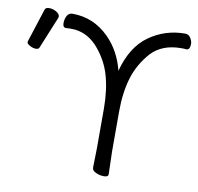

<svg xmlns="http://www.w3.org/2000/svg" viewBox="-80 -801 921 893"><g transform="rotate(10 380.0 -354.0)"><path d="M61 -705Q64 -717 81.5 -717Q99 -717 115.5 -707.5Q132 -698 132 -685Q132 -682 131 -680L69 -529Q66 -520 52.5 -520Q39 -520 24.5 -528Q10 -536 10 -542.5Q10 -549 11 -550ZM411 -22 413 -111V-300Q413 -389 392.5 -459Q372 -529 319 -587Q268 -640 200 -640Q194 -640 188 -640Q182 -640 176 -639H175Q159 -639 159 -659.5Q159 -680 167.5 -695Q176 -710 193 -710Q293 -710 366 -637Q426 -577 449 -486Q480 -603 555.5 -656.5Q631 -710 725 -710Q742 -710 751 -695Q760 -680 760 -668Q760 -639 743 -639H742Q736 -640 730 -640Q724 -640 718 -640Q630 -640 579 -587Q527 -529 506 -459Q485 -389 485 -300V-110L488 -4Q488 9 467.5 9Q447 9 429 0.5Q411 -8 411 -22Z"/></g></svg>

Font: LXGW WenKai Lite
Style: Regular
Weight: 400
Designer: LXGW / Fontworks Inc.
Foundry: LXGW / Fontworks Inc.
Version: Version 1.511; March 25, 2025